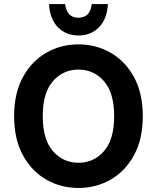

<svg xmlns="http://www.w3.org/2000/svg" viewBox="-20 -921 778 952"><path d="M50 -345Q50 -458 93 -537.5Q136 -617 208.5 -659Q281 -701 369 -701Q457 -701 529.5 -659Q602 -617 645 -537.5Q688 -458 688 -345Q688 -232 645 -152.5Q602 -73 529.5 -31Q457 11 369 11Q281 11 208.5 -31Q136 -73 93 -152.5Q50 -232 50 -345ZM192 -345Q192 -229 242.5 -171.5Q293 -114 369 -114Q445 -114 495.5 -171.5Q546 -229 546 -345Q546 -461 495.5 -518.5Q445 -576 369 -576Q293 -576 242.5 -518.5Q192 -461 192 -345ZM223 -901H303Q311 -833 369 -833Q427 -833 435 -901H515Q511 -827 471 -786Q431 -745 369 -745Q307 -745 267 -786Q227 -827 223 -901Z"/></svg>

Font: Radio Canada SemiBold
Style: Regular
Weight: 600
Designer: Charles Daoud, Etienne Aubert Bonn, Alexandre Saumier Demers, Jacques Le Bailly
Foundry: Radio-Canada
Version: Version 2.104; ttfautohint (v1.8.4.7-5d5b);gftools[0.9.28.de